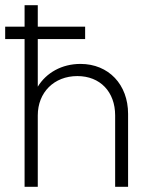

<svg xmlns="http://www.w3.org/2000/svg" viewBox="-20 -722 581 742"><path d="M425 -276V0H475V-282C475 -395 400 -475 291 -475C219 -475 159 -441 126 -387V-571H309V-619H126V-702H75V-619H0V-571H75V0H126V-276C126 -365 189 -428 279 -428C367 -428 425 -367 425 -276Z"/></svg>

Font: MV Cash ExtraLight
Style: Regular
Weight: 200
Designer: Rodrigo Fuenzalida
Foundry: fragTYPE
Version: Version 1.100;Glyphs 3.1.2 (3151)